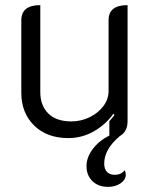

<svg xmlns="http://www.w3.org/2000/svg" viewBox="-20 -529 590 748"><path d="M386 108Q386 129 396.5 140.5Q407 152 427 152Q452 152 466 134Q470 144 470 152Q470 171 450 185Q430 199 401 199Q363 199 340 176.5Q317 154 317 118Q317 84 341.5 51.5Q366 19 406 -1V-57Q414 -65 426 -81L422 -86Q391 -43 345 -17Q299 9 246 9Q163 9 113 -40Q63 -89 63 -168V-450Q63 -509 137 -509V-170Q137 -118 168 -87Q199 -56 258 -56Q296 -56 329.5 -72.5Q363 -89 383 -116Q403 -143 403 -174V-450Q403 -480 421.5 -494.5Q440 -509 477 -509V-57Q477 -16 447 1Q386 52 386 108Z"/></svg>

Font: K2D Light
Style: Regular
Weight: 300
Designer: Katatrad Aksorn Co.,Ltd.
Foundry: Cadson Demak Co.,Ltd.
Version: Version 1.000; ttfautohint (v1.6)